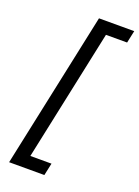

<svg xmlns="http://www.w3.org/2000/svg" viewBox="-165 -814 741 1024"><g transform="rotate(20 206.0 -302.5)"><path d="M24 140 212 -745H412L397 -675H277L119 70H239L224 140Z"/></g></svg>

Font: Plus Jakarta Display Light
Style: Italic
Weight: 300
Italic angle: -12°
Designer: Gumpita Rahayu
Foundry: Tokotype Studio
Version: Version 1.000;hotconv 1.0.109;makeotfexe 2.5.65596